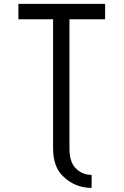

<svg xmlns="http://www.w3.org/2000/svg" viewBox="-20 -752 626 973"><path d="M249 0Q249 0 249 -654.3H73.2V-732.4H512.7V-654.3H332V0Q332 65.9 360.8 97.7Q394.5 134.3 444.3 134.3V200.2Q357.9 200.2 296.9 138.7Q249 90.3 249 0Z"/></svg>

Font: Consola Mono
Style: Book
Weight: 400
Monospace: yes
Designer: Wojciech Kalinowski "wmk69" (wmk69@o2.pl)
Foundry: Wojciech Kalinowski "wmk69" (wmk69@o2.pl)
Version: Version 2.1.0